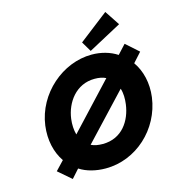

<svg xmlns="http://www.w3.org/2000/svg" viewBox="-99 -714 732 811"><g transform="rotate(-15 267.0 -308.0)"><path d="M307 -532 333 -488 478 -566 435 -631ZM418 -232C409 -163 366 -95 281 -95C261 -95 244 -98 230 -105L414 -301C421 -280 421 -255 418 -232ZM179 -232C188 -301 236 -370 318 -370C337 -370 354 -367 367 -360L183 -163C177 -184 176 -208 179 -232ZM63 -34 120 15 153 -22C184 -2 224 8 267 8C400 8 514 -97 532 -232C540 -293 526 -349 497 -390L534 -431L479 -480L443 -441C412 -461 374 -472 332 -472C205 -472 84 -368 66 -233C58 -171 71 -115 100 -73Z"/></g></svg>

Font: Hussar Tani
Style: Kurs
Weight: 700
Foundry: Cannot Into Space Fonts
Version: Version 0.92